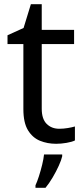

<svg xmlns="http://www.w3.org/2000/svg" viewBox="-20 -679 401 920"><path d="M264 -62Q284 -62 305 -65.5Q326 -69 339 -73V-6Q325 1 299 5.5Q273 10 249 10Q207 10 171.5 -4.5Q136 -19 114 -55Q92 -91 92 -156V-468H16V-510L93 -545L128 -659H180V-536H335V-468H180V-158Q180 -109 203.5 -85.5Q227 -62 264 -62ZM278 70Q274 88 261.5 115.5Q249 143 232.5 171Q216 199 198 221H150V209Q158 192 166.5 165.5Q175 139 182 110.5Q189 82 191 61H278Z"/></svg>

Font: Noto Sans Osmanya
Style: Regular
Weight: 400
Designer: Monotype Design Team
Foundry: Monotype Imaging Inc.
Version: Version 2.001; ttfautohint (v1.8.4.7-5d5b)